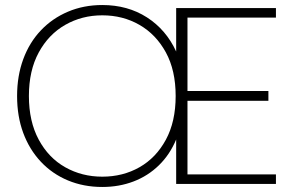

<svg xmlns="http://www.w3.org/2000/svg" viewBox="-20 -732 1176 764"><path d="M387 12Q313 12 250.5 -14Q188 -40 142.5 -88.5Q97 -137 72.5 -203Q48 -269 48 -350Q48 -430 72.5 -496.5Q97 -563 142.5 -611Q188 -659 250.5 -685.5Q313 -712 387 -712Q488 -712 564.5 -663Q641 -614 681 -527V-700H1078V-662H726V-370H1048V-331H726V-38H1078V0H681V-177Q656 -117 612.5 -74.5Q569 -32 511.5 -10Q454 12 387 12ZM387 -29Q469 -29 535 -66.5Q601 -104 640 -176Q679 -248 679 -350Q679 -452 640 -523.5Q601 -595 535 -633Q469 -671 387 -671Q306 -671 239.5 -633Q173 -595 134 -523Q95 -451 95 -350Q95 -249 134 -176.5Q173 -104 239.5 -66.5Q306 -29 387 -29Z"/></svg>

Font: DM Sans 20pt ExtraLight
Style: Regular
Weight: 250
Version: Version 4.004;gftools[0.9.30]